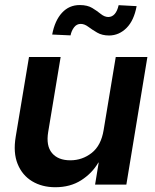

<svg xmlns="http://www.w3.org/2000/svg" viewBox="-20 -746 627 776"><path d="M398.9 -220.7 447.8 -515.6H575.7L490.7 0H364.3L378.9 -88.9H377.4Q352.5 -45.9 308.3 -17.6Q264.2 10.7 203.6 10.7Q149.9 10.7 109.9 -13.4Q69.8 -37.6 51.3 -83.3Q32.7 -128.9 43.5 -193.4L97.2 -515.6H225.1L174.8 -212.9Q165.5 -156.7 190.2 -127.4Q214.8 -98.1 264.2 -98.1Q312.5 -98.1 350.6 -127.9Q388.7 -157.7 398.9 -220.7ZM421.4 -602.5Q392.6 -602.5 372.6 -614.3Q352.5 -626 336.9 -637.7Q321.3 -649.4 306.2 -649.4Q290 -649.4 279.5 -635.7Q269 -622.1 265.1 -603L190.9 -606.4Q201.7 -663.1 230.5 -694.3Q259.3 -725.6 302.2 -725.6Q333.5 -725.6 353 -713.6Q372.6 -701.7 387.2 -689.7Q401.9 -677.7 417.5 -677.2Q448.7 -677.7 459.5 -725.1L532.2 -721.2Q521.5 -663.1 491.5 -633.1Q461.4 -603 421.4 -602.5Z"/></svg>

Font: Inter Display Semi Bold
Style: Italic
Weight: 600
Italic angle: -9.39999°
Designer: Rasmus Andersson
Foundry: rsms
Version: Version 4.000;git-4fc901f